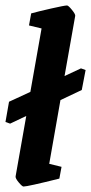

<svg xmlns="http://www.w3.org/2000/svg" viewBox="-25 -673 333 702"><path d="M196 -307 155 -74 200 -63 192 -20Q76 9 61 9Q56 9 43.5 -6Q31 -21 32 -28L71 -249L12 -221L-5 -227L8 -301L86 -337L127 -569L81 -580L89 -624Q114 -631 162.5 -642Q211 -653 220 -653Q225 -653 238 -637Q251 -621 250 -615L211 -395L271 -423L288 -417L274 -344Z"/></svg>

Font: Grenze SemiBold
Style: Italic
Weight: 600
Italic angle: -10°
Designer: Renata Polastri
Foundry: Omnibus-Type
Version: Version 1.002; ttfautohint (v1.8)